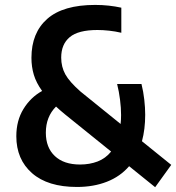

<svg xmlns="http://www.w3.org/2000/svg" viewBox="-20 -770 734 800"><path d="M300.5 9Q179 9 113.5 -48.5Q48 -106 48 -202.5Q48 -267.5 77.8 -316Q107.5 -364.5 155.5 -391Q131 -425 121 -458.2Q111 -491.5 111 -529Q111 -633.5 177 -691.5Q243 -749.5 376.5 -749.5Q406 -749.5 433.2 -746.5Q460.5 -743.5 485.5 -738V-633.5Q460 -639.5 434.5 -642.2Q409 -645 386 -645Q306 -645 270.5 -615.2Q235 -585.5 235 -530Q235 -491.5 252.2 -460.2Q269.5 -429 315.5 -388.5L482.5 -253.5Q484.5 -271 484.5 -290.5Q484.5 -320.5 480.2 -354.2Q476 -388 468 -420H569.5Q577.5 -388 581.2 -354.5Q585 -321 585 -292Q585 -231.5 571.5 -181.5L693.5 -83L626.5 10L518 -77.5Q481 -34.5 425.5 -12.8Q370 9 300.5 9ZM171 -217Q171 -155 208.5 -119.8Q246 -84.5 313.5 -84.5Q353.5 -84.5 386.8 -97.2Q420 -110 443 -138.5L249 -295Q229.5 -311 213.5 -326Q171 -283.5 171 -217Z"/></svg>

Font: Encode Sans Condensed Condensed SemiBold
Style: Regular
Weight: 600
Width: 3
Designer: Multiple Designers
Foundry: Impallari Type
Version: Version 3.000; ttfautohint (v1.8.3) -l 8 -r 50 -G 200 -x 14 